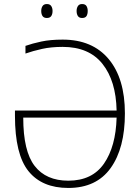

<svg xmlns="http://www.w3.org/2000/svg" viewBox="-20 -920 695 950"><path d="M290 -688Q233 -688 188 -678Q143 -668 106 -655V-693Q140 -705 184.5 -714.5Q229 -724 290 -724Q437 -724 517.5 -628Q598 -532 598 -359Q598 -187 527.5 -88.5Q457 10 318 10Q188 10 121 -73Q54 -156 54 -347V-373H557Q554 -520 487 -604Q420 -688 290 -688ZM318 -26Q436 -26 494.5 -110.5Q553 -195 557 -338H95Q95 -172 151.5 -99Q208 -26 318 -26ZM184 -866Q184 -880 190.5 -890Q197 -900 212 -900Q227 -900 233.5 -890Q240 -880 240 -866Q240 -850 233.5 -840.5Q227 -831 212 -831Q197 -831 190.5 -840.5Q184 -850 184 -866ZM359 -866Q359 -880 365.5 -890Q372 -900 386 -900Q402 -900 408 -890Q414 -880 414 -866Q414 -850 408 -840.5Q402 -831 386 -831Q372 -831 365.5 -840.5Q359 -850 359 -866Z"/></svg>

Font: Noto Sans Disp ExtLt
Style: Regular
Weight: 200
Designer: Monotype Design Team
Foundry: Monotype Imaging Inc.
Version: Version 2.000;GOOG;noto-source:20170915:90ef993387c0